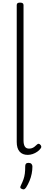

<svg xmlns="http://www.w3.org/2000/svg" viewBox="-20 -1168 342 1469"><path d="M192 17Q152 17 130 -8Q108 -33 108 -82V-1129Q108 -1139 114 -1143.5Q120 -1148 133 -1148Q147 -1148 153.5 -1143.5Q160 -1139 160 -1129V-94Q160 -63 170 -47Q180 -31 202 -31Q213 -31 223 -34Q233 -37 243 -44.5Q253 -52 263 -62Q269 -68 275.5 -68Q282 -68 289 -60Q294 -55 295.5 -48.5Q297 -42 293 -35Q282 -19 265.5 -7.5Q249 4 230 10.5Q211 17 192 17ZM148 278Q137 274 135.5 267.5Q134 261 141 248Q153 223 160 203Q167 183 170 160Q173 137 173 102Q173 91 179 84.5Q185 78 198 78Q213 78 220.5 86Q228 94 228 106Q228 133 222.5 161Q217 189 206 215.5Q195 242 180 266Q173 276 166 279.5Q159 283 148 278Z"/></svg>

Font: Playwrite CL ExtraLight
Style: Regular
Weight: 200
Designer: Veronika Burian, José Scaglione
Foundry: TypeTogether
Version: Version 1.002